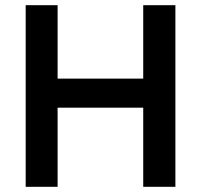

<svg xmlns="http://www.w3.org/2000/svg" viewBox="-20 -720 774 740"><path d="M532 0V-700H656V0ZM79 0V-700H202V0ZM143 -305V-417H580V-305Z"/></svg>

Font: SUSE SemiBold
Style: Regular
Weight: 600
Designer: Rene Bieder
Foundry: SUSE
Version: Version 1.000